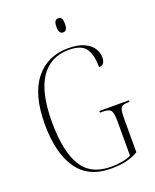

<svg xmlns="http://www.w3.org/2000/svg" viewBox="-165 -999 890 1102"><g transform="rotate(-20 279.5 -447.5)"><path d="M320 10Q181 10 114.5 -87.5Q48 -185 48 -358Q48 -539 121.5 -631.5Q195 -724 322 -724Q382 -724 419 -707Q456 -690 473 -663.5Q490 -637 490 -609Q490 -561 453 -561Q453 -636 426.5 -675Q400 -714 322 -714Q211 -714 151 -626Q91 -538 91 -358Q91 -180 145 -90Q199 0 324 0Q361 0 393 -6Q425 -12 446 -23V-232Q446 -283 435 -298.5Q424 -314 384 -314H368V-324H549V-314H541Q518 -314 506.5 -308.5Q495 -303 491 -286Q487 -269 487 -234V-29Q451 -8 411.5 1Q372 10 320 10ZM328 -819Q315 -819 308.5 -829Q302 -839 302 -862Q302 -886 308.5 -895.5Q315 -905 328 -905Q341 -905 347.5 -895.5Q354 -886 354 -862Q354 -839 347.5 -829Q341 -819 328 -819Z"/></g></svg>

Font: Noto Serif Display Condensed ExtraLight
Style: Regular
Weight: 200
Width: 3
Designer: Monotype Design Team
Foundry: Monotype Imaging Inc.
Version: Version 2.009